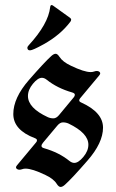

<svg xmlns="http://www.w3.org/2000/svg" viewBox="-20 -738 465 768"><path d="M33.2 0ZM185.5 -514.2Q195.3 -522.9 202.6 -522.9Q210 -522.9 217.8 -510.7Q230.5 -490.7 263.7 -475.1Q316.4 -449.7 342.8 -449.7Q350.6 -449.7 356.4 -451.9Q362.3 -454.1 367.7 -454.1Q373 -454.1 377 -451.2Q380.9 -448.2 380.9 -444.8Q380.9 -441.4 377 -436.5L300.8 -345.2Q296.9 -340.8 296.9 -336.2Q296.9 -331.5 304.7 -328.1Q392.1 -288.6 392.1 -227.5Q392.1 -166.5 329.6 -95.2Q267.1 -23.4 239.7 1Q230 9.8 222.4 9.8Q214.8 9.8 207 -2.4Q194.8 -22.5 161.6 -38.1Q108.9 -63.5 82 -63.5Q74.7 -63.5 68.8 -61.3Q63 -59.1 57.4 -59.1Q51.8 -59.1 47.9 -62Q43.9 -64.9 43.9 -68.4Q43.9 -71.8 47.9 -76.7L124 -168Q127.9 -171.9 127.9 -176.8Q127.9 -182.1 120.1 -185.1Q33.2 -217.8 33.2 -282Q33.2 -346.2 95.7 -418Q158.2 -489.7 185.5 -514.2ZM91.8 -354Q91.8 -306.2 170.9 -269.5Q181.6 -264.6 193.4 -264.6Q205.1 -264.6 215.8 -277.3L272.5 -345.7Q279.3 -353 279.3 -359.1Q279.3 -365.2 268.6 -368.2Q209 -385.3 167 -418.9Q157.2 -426.8 147.5 -426.8Q131.3 -426.8 111.6 -402.8Q91.8 -378.9 91.8 -354ZM156.7 -145Q216.3 -127.9 257.8 -94.2Q267.6 -86.4 277.3 -86.4Q293.5 -86.4 313.5 -110.4Q333.5 -134.3 333.5 -159.2Q333.5 -205.6 254.4 -243.7Q243.7 -248.5 231.9 -248.5Q220.2 -248.5 209.5 -235.8L152.3 -167.5Q146 -160.2 146 -154.1Q146 -147.9 156.7 -145ZM89.4 -547.4Q89.4 -550.8 94.2 -556.2Q173.3 -642.1 180.7 -709.5Q181.6 -717.8 186.5 -717.8Q189.5 -717.8 193.8 -714.4L259.8 -667Q264.6 -663.6 264.6 -659.4Q264.6 -655.3 261.7 -651.4Q221.7 -598.1 153.8 -560.5Q110.4 -536.6 100.1 -536.6Q89.4 -536.6 89.4 -547.4Z"/></svg>

Font: UnifrakturMaguntia21
Style: Book
Weight: 400
Designer: j. 'mach' wust, Gerrit Ansmann, Georg Duffner, based on a font by Peter Wiegel, original typeface by Carl Albert Fahrenw
Version: Version 2017-03-19